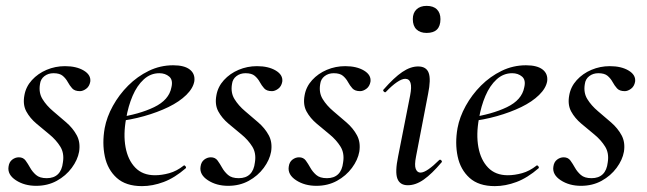

<svg xmlns="http://www.w3.org/2000/svg" viewBox="-20 -621 2199 653"><path d="M103 11Q63 11 34 -8Q5 -27 9 -54Q11 -70 21.5 -78Q32 -86 44 -86Q59 -86 67 -75Q75 -64 82.5 -50.5Q90 -37 102.5 -26Q115 -15 139 -15Q163 -15 177 -28.5Q191 -42 194 -69Q199 -100 185 -122.5Q171 -145 148.5 -163.5Q126 -182 104 -200.5Q82 -219 69.5 -242Q57 -265 63 -297Q68 -326 88.5 -348.5Q109 -371 138.5 -383.5Q168 -396 201 -396Q240 -396 265 -381Q290 -366 287 -343Q284 -327 273 -319Q262 -311 252 -311Q234 -311 225.5 -320.5Q217 -330 210.5 -342Q204 -354 193.5 -363Q183 -372 162 -372Q144 -372 131 -362Q118 -352 116 -335Q111 -306 124.5 -284Q138 -262 160.5 -243Q183 -224 205.5 -204.5Q228 -185 241 -161Q254 -137 249 -105Q244 -77 224 -50Q204 -23 173 -6Q142 11 103 11Z M463 12Q408 12 377 -16Q346 -44 336.5 -89Q327 -134 336 -185Q343 -223 364 -261Q385 -299 416 -330Q447 -361 486 -380Q525 -399 569 -399Q607 -399 625.5 -384.5Q644 -370 641 -345Q637 -321 613.5 -298Q590 -275 553 -257Q516 -239 470 -226Q424 -213 376 -208L378 -221Q453 -232 504 -256.5Q555 -281 563 -324Q569 -349 555.5 -360.5Q542 -372 522 -372Q492 -372 469 -351Q446 -330 431 -295Q416 -260 409 -218Q399 -164 407 -120.5Q415 -77 440 -51Q465 -25 507 -25Q530 -25 555.5 -32Q581 -39 605 -58Q607 -60 610.5 -56Q614 -52 612 -49Q574 -16 536.5 -2Q499 12 463 12Z M756 11Q716 11 687 -8Q658 -27 662 -54Q664 -70 674.5 -78Q685 -86 697 -86Q712 -86 720 -75Q728 -64 735.5 -50.5Q743 -37 755.5 -26Q768 -15 792 -15Q816 -15 830 -28.5Q844 -42 847 -69Q852 -100 838 -122.5Q824 -145 801.5 -163.5Q779 -182 757 -200.5Q735 -219 722.5 -242Q710 -265 716 -297Q721 -326 741.5 -348.5Q762 -371 791.5 -383.5Q821 -396 854 -396Q893 -396 918 -381Q943 -366 940 -343Q937 -327 926 -319Q915 -311 905 -311Q887 -311 878.5 -320.5Q870 -330 863.5 -342Q857 -354 846.5 -363Q836 -372 815 -372Q797 -372 784 -362Q771 -352 769 -335Q764 -306 777.5 -284Q791 -262 813.5 -243Q836 -224 858.5 -204.5Q881 -185 894 -161Q907 -137 902 -105Q897 -77 877 -50Q857 -23 826 -6Q795 11 756 11Z M1056 11Q1016 11 987 -8Q958 -27 962 -54Q964 -70 974.5 -78Q985 -86 997 -86Q1012 -86 1020 -75Q1028 -64 1035.5 -50.5Q1043 -37 1055.5 -26Q1068 -15 1092 -15Q1116 -15 1130 -28.5Q1144 -42 1147 -69Q1152 -100 1138 -122.5Q1124 -145 1101.5 -163.5Q1079 -182 1057 -200.5Q1035 -219 1022.5 -242Q1010 -265 1016 -297Q1021 -326 1041.5 -348.5Q1062 -371 1091.5 -383.5Q1121 -396 1154 -396Q1193 -396 1218 -381Q1243 -366 1240 -343Q1237 -327 1226 -319Q1215 -311 1205 -311Q1187 -311 1178.5 -320.5Q1170 -330 1163.5 -342Q1157 -354 1146.5 -363Q1136 -372 1115 -372Q1097 -372 1084 -362Q1071 -352 1069 -335Q1064 -306 1077.5 -284Q1091 -262 1113.5 -243Q1136 -224 1158.5 -204.5Q1181 -185 1194 -161Q1207 -137 1202 -105Q1197 -77 1177 -50Q1157 -23 1126 -6Q1095 11 1056 11Z M1367 9Q1340 9 1331.5 -13.5Q1323 -36 1334 -89L1375 -297Q1386 -353 1358 -353Q1347 -353 1330 -341.5Q1313 -330 1293 -309Q1290 -305 1285.5 -309.5Q1281 -314 1285 -317Q1320 -357 1348 -376Q1376 -395 1402 -395Q1430 -395 1438 -373Q1446 -351 1436 -302L1395 -89Q1389 -59 1394 -46.5Q1399 -34 1410 -34Q1421 -34 1437.5 -45.5Q1454 -57 1473 -76Q1477 -80 1481 -75.5Q1485 -71 1481 -68Q1449 -30 1421.5 -10.5Q1394 9 1367 9ZM1431 -509Q1409 -509 1396.5 -521Q1384 -533 1384 -556Q1384 -577 1396.5 -589Q1409 -601 1431 -601Q1454 -601 1466 -589Q1478 -577 1478 -556Q1478 -509 1431 -509Z M1663 12Q1608 12 1577 -16Q1546 -44 1536.5 -89Q1527 -134 1536 -185Q1543 -223 1564 -261Q1585 -299 1616 -330Q1647 -361 1686 -380Q1725 -399 1769 -399Q1807 -399 1825.5 -384.5Q1844 -370 1841 -345Q1837 -321 1813.5 -298Q1790 -275 1753 -257Q1716 -239 1670 -226Q1624 -213 1576 -208L1578 -221Q1653 -232 1704 -256.5Q1755 -281 1763 -324Q1769 -349 1755.5 -360.5Q1742 -372 1722 -372Q1692 -372 1669 -351Q1646 -330 1631 -295Q1616 -260 1609 -218Q1599 -164 1607 -120.5Q1615 -77 1640 -51Q1665 -25 1707 -25Q1730 -25 1755.5 -32Q1781 -39 1805 -58Q1807 -60 1810.5 -56Q1814 -52 1812 -49Q1774 -16 1736.5 -2Q1699 12 1663 12Z M1956 11Q1916 11 1887 -8Q1858 -27 1862 -54Q1864 -70 1874.5 -78Q1885 -86 1897 -86Q1912 -86 1920 -75Q1928 -64 1935.5 -50.5Q1943 -37 1955.5 -26Q1968 -15 1992 -15Q2016 -15 2030 -28.5Q2044 -42 2047 -69Q2052 -100 2038 -122.5Q2024 -145 2001.5 -163.5Q1979 -182 1957 -200.5Q1935 -219 1922.5 -242Q1910 -265 1916 -297Q1921 -326 1941.5 -348.5Q1962 -371 1991.5 -383.5Q2021 -396 2054 -396Q2093 -396 2118 -381Q2143 -366 2140 -343Q2137 -327 2126 -319Q2115 -311 2105 -311Q2087 -311 2078.5 -320.5Q2070 -330 2063.5 -342Q2057 -354 2046.5 -363Q2036 -372 2015 -372Q1997 -372 1984 -362Q1971 -352 1969 -335Q1964 -306 1977.5 -284Q1991 -262 2013.5 -243Q2036 -224 2058.5 -204.5Q2081 -185 2094 -161Q2107 -137 2102 -105Q2097 -77 2077 -50Q2057 -23 2026 -6Q1995 11 1956 11Z"/></svg>

Font: Cormorant Garamond Light Medium
Style: Italic
Weight: 500
Italic angle: -10°
Version: Version 4.001